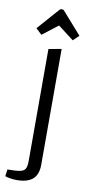

<svg xmlns="http://www.w3.org/2000/svg" viewBox="-97 -746 468 959"><g transform="rotate(10 136.5 -266.5)"><path d="M61 173Q45 173 29.5 170.5Q14 168 2 164L7 129Q49 129 69.5 125Q90 121 97 108.5Q104 96 104 69V-499L169 -511V77Q169 126 142.5 149.5Q116 173 61 173ZM57 -563 27 -591 124 -701Q128 -706 132 -706H140Q144 -706 148 -701L245 -591L216 -563L136 -624Z"/></g></svg>

Font: Changa ExtraLight
Style: Regular
Weight: 250
Designer: Eduardo Rodriguez Tunni
Foundry: Eduardo Rodriguez Tunni
Version: Version 3.002; ttfautohint (v1.8.2)